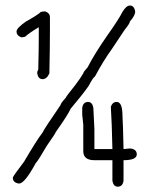

<svg xmlns="http://www.w3.org/2000/svg" viewBox="-20 -704 540 708"><path d="M459 -683.6Q474.6 -683.6 478.5 -662.1Q478.5 -646 459 -625Q459 -617.7 439.5 -593.8L392.6 -523.4Q361.8 -481 330.1 -421.9Q323.7 -419.4 306.6 -386.7Q282.7 -353 240.2 -302.7Q232.4 -283.2 185.5 -216.8Q185.5 -213.4 152.3 -166Q122.6 -114.3 111.3 -101.6Q70.8 -27.3 50.8 -27.3H48.8Q27.3 -30.8 27.3 -48.8Q27.3 -53.7 68.4 -107.4Q116.7 -189.5 136.7 -214.8Q142.6 -228.5 203.1 -316.4Q203.1 -322.3 222.7 -343.8Q222.7 -347.2 257.8 -390.6Q276.9 -416 287.1 -433.6Q287.1 -438.5 302.7 -455.1Q328.1 -504.9 375 -572.3Q418 -632.8 431.6 -660.2Q445.8 -683.6 459 -683.6ZM146.5 -662.1Q164.1 -655.8 164.1 -640.6V-587.9Q164.1 -532.2 162.1 -433.6Q152.8 -412.1 136.7 -412.1Q121.1 -412.1 117.2 -433.6V-435.5Q117.2 -440.9 121.1 -447.3Q123 -526.9 123 -566.4V-603.5Q90.3 -584.5 72.3 -568.4Q64.5 -566.4 58.6 -566.4Q41 -572.8 41 -587.9Q41 -600.6 76.2 -625Q118.7 -648.4 130.9 -660.2Q141.6 -662.1 146.5 -662.1ZM304.7 -328.1Q320.3 -328.1 324.2 -306.6Q328.1 -236.8 328.1 -228.5V-154.3H394.5Q392.6 -249 388.7 -310.5Q395 -328.1 410.2 -328.1Q431.6 -328.1 431.6 -277.3Q433.6 -250.5 435.5 -154.3L455.1 -156.2H462.9Q484.4 -152.8 484.4 -134.8Q484.4 -113.3 435.5 -113.3V-37.1Q432.1 -15.6 414.1 -15.6Q398.4 -15.6 394.5 -37.1V-113.3H328.1Q287.1 -113.3 287.1 -146.5V-244.1Q283.2 -277.3 283.2 -281.2V-306.6Q286.6 -328.1 304.7 -328.1Z"/></svg>

Font: CEF Fonts CJK Mono
Style: Regular
Weight: 400
Designer: PartyBoss (派对大魔王)
Version: Release 2.25